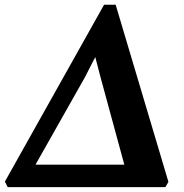

<svg xmlns="http://www.w3.org/2000/svg" viewBox="-39 -766 752 786"><path d="M-7.5 0 -19 -22.5 387 -746.5H434.5L650.5 -21.5L638 0ZM351 -532.5 308.5 -449.5 81.5 -48 51.5 -92H524.5L481.5 -49.5L372.5 -450Z"/></svg>

Font: Merriweather 48pt ExtraBold
Style: Italic
Weight: 800
Italic angle: -7.8°
Version: Version 2.101